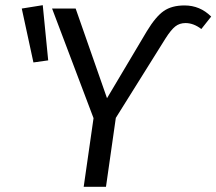

<svg xmlns="http://www.w3.org/2000/svg" viewBox="-20 -721 835 741"><path d="M341 -265 181 -688H272L393 -342L547 -601Q581 -657 612 -678.5Q643 -700 692 -700Q752 -700 795 -657L757 -609Q727 -632 696 -632Q673 -632 656.5 -619Q640 -606 619 -573L427 -266L389 0H303ZM166 -488 109 -480 64 -688 145 -701Z"/></svg>

Font: Fira Sans Book
Style: Italic
Weight: 350
Italic angle: -8°
Designer: bBox Type GmbH & Carrois Corporate GbR & Edenspiekermann AG
Foundry: bBox Type GmbH & Carrois Corporate GbR & Edenspiekermann AG
Version: Version 4.301